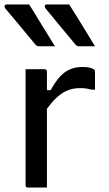

<svg xmlns="http://www.w3.org/2000/svg" viewBox="-22 -843 492 863"><path d="M109 -823Q129 -792 148 -760Q167 -728 187 -696.5Q207 -665 225 -635Q208 -635 190.5 -635Q173 -635 154 -635Q148 -635 143.5 -637.5Q139 -640 137 -643Q109 -677 87.5 -702.5Q66 -728 46 -752.5Q26 -777 1 -806Q-3 -812 -1 -817.5Q1 -823 8 -823Q26 -823 41.5 -823Q57 -823 73.5 -823Q90 -823 109 -823ZM289 -823Q309 -792 328.5 -760Q348 -728 367.5 -696.5Q387 -665 405 -635Q388 -635 371 -635Q354 -635 334 -635Q328 -635 323.5 -637.5Q319 -640 317 -643Q289 -677 267.5 -702.5Q246 -728 226 -752.5Q206 -777 182 -806Q178 -812 179.5 -817.5Q181 -823 188 -823Q207 -823 222 -823Q237 -823 253.5 -823Q270 -823 289 -823ZM173 -438H206Q226 -475 247 -498Q268 -521 293 -531.5Q318 -542 348 -542Q366 -542 378 -539.5Q390 -537 397 -533Q402 -531 403.5 -527.5Q405 -524 405 -518Q405 -509 405 -499Q405 -489 405 -479.5Q405 -470 405 -460Q405 -450 405 -440H390Q379 -443 367 -445Q355 -447 338 -447Q306 -447 279 -435.5Q252 -424 226.5 -398.5Q201 -373 173 -331ZM189 0Q175 0 161 0Q147 0 133 0Q119 0 104 0Q101 0 99 -0.5Q97 -1 95.5 -2.5Q94 -4 93.5 -6Q93 -8 93 -11Q93 -32 93 -68Q93 -104 93 -149.5Q93 -195 93 -244.5Q93 -294 93 -342.5Q93 -391 93 -433Q93 -465 93 -490.5Q93 -516 93 -532Q109 -532 123.5 -532Q138 -532 151.5 -532Q165 -532 178 -532Q182 -532 184 -530.5Q186 -529 187.5 -527Q189 -525 189 -521Q189 -495 189 -451Q189 -407 189 -351Q189 -295 189 -233.5Q189 -172 189 -112Q189 -52 189 0Z"/></svg>

Font: Recursive
Style: Regular
Weight: 400
Version: Version 1.085